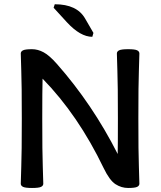

<svg xmlns="http://www.w3.org/2000/svg" viewBox="-20 -889 770 916"><path d="M591.3 7.8Q559.1 7.8 531 -10.3Q502.9 -28.3 474.6 -86.9Q353 -339.8 183.1 -513.7Q181.6 -459.5 181.6 -323.2Q181.6 -156.2 184.1 -94.7Q186.5 -33.2 186.5 -12.7Q186.5 -2.9 176 2.4Q165.5 7.8 132.8 7.8Q100.6 7.8 89.8 2.4Q79.1 -2.9 79.1 -12.7Q79.1 -33.2 81.5 -94.7Q84 -156.2 84 -323.2Q84 -490.2 81.5 -551.8Q79.1 -613.3 79.1 -633.8Q79.1 -643.6 89.8 -648.9Q100.6 -654.3 132.8 -654.3Q160.6 -654.3 188.2 -639.4Q215.8 -624.5 251.5 -584Q420.9 -392.1 541.5 -154.3Q542.5 -195.3 542.5 -323.2Q542.5 -490.2 540 -551.8Q537.6 -613.3 537.6 -633.8Q537.6 -643.6 548.3 -648.9Q559.1 -654.3 591.3 -654.3Q624 -654.3 634.5 -648.9Q645 -643.6 645 -633.8Q645 -613.3 642.6 -551.8Q640.1 -490.2 640.1 -323.2Q640.1 -156.2 642.6 -94.7Q645 -33.2 645 -12.7Q645 -2.9 634.5 2.4Q624 7.8 591.3 7.8ZM420.4 -713.4Q363.3 -713.4 299.3 -782.7L235.8 -852.1L241.2 -868.7Q347.2 -868.7 386.2 -800.3L425.8 -731.9Z"/></svg>

Font: Bainsley
Style: Regular
Weight: 400
Designer: Paul James MIller
Foundry: High-Logic / Made with FontCreator
Version: Version 1.411;March 28, 2021;FontCreator 13.0.0.2683 64-bit